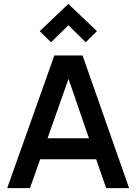

<svg xmlns="http://www.w3.org/2000/svg" viewBox="-20 -966 699 986"><path d="M152 -256H503V-148H152ZM17 0 259 -681H404L643 0H525L318 -601H346L134 0ZM242 -749 184 -806 331 -946 478 -806 420 -749 299 -868 363 -867Z"/></svg>

Font: Gabarito Medium
Style: Regular
Weight: 500
Designer: Leandro Assis / Alvaro Franca / Felipe Casaprima
Foundry: Naipe Foundry
Version: Version 1.000